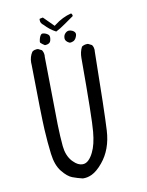

<svg xmlns="http://www.w3.org/2000/svg" viewBox="-85 -831 670 878"><g transform="rotate(-10 250.0 -392.0)"><path d="M86.9 -575.7Q86.9 -569.8 87.4 -564V-563.5Q90.3 -325.7 93.8 -264.2Q97.2 -202.6 103.8 -149.2Q110.4 -95.7 134.5 -65.7Q158.7 -35.6 180.9 -27.3Q203.1 -19 227.5 -13.2Q230.5 -13.2 232.9 -13.2Q250 -13.2 268.6 -21.5Q294.4 -33.2 321.3 -65.9Q368.7 -123 373.5 -209.7Q378.4 -296.4 382.3 -575.2V-575.7Q382.8 -578.6 382.8 -583Q382.8 -587.4 381.1 -593.8Q379.4 -600.1 375 -606.4L358.4 -614.7Q356.4 -615.2 354.5 -615.2Q339.8 -615.2 328.6 -607.4Q316.9 -585 316.9 -556.2Q316.9 -552.2 316.9 -547.9Q316.9 -275.9 311 -215.3Q305.7 -156.2 288.6 -122.1Q278.8 -101.6 266.6 -89.8Q253.9 -77.1 238.3 -77.1Q216.8 -77.1 196.3 -98.1L190.9 -103.5Q167 -130.9 162.8 -175Q158.7 -219.2 157.2 -275.6Q155.8 -332 152.8 -590.8V-591.3Q153.3 -594.2 153.3 -596.7Q153.3 -611.3 145.5 -623L128.9 -631.3Q127 -631.8 122.8 -631.8Q118.7 -631.8 112.5 -630.1Q106.4 -628.4 101.1 -624Q86.9 -602.5 86.9 -575.7ZM274.4 -635.7Q275.9 -634.8 278.1 -634.8Q280.3 -634.8 283.7 -635.3Q287.1 -635.7 291 -637.5Q294.9 -639.2 295.9 -639.6Q305.7 -646 310.5 -662.1Q311.5 -666 311.5 -668.5Q311.5 -679.2 298.3 -686Q290 -689.9 282.7 -689.9Q273.4 -689.9 265.1 -681.6Q256.3 -672.9 256.3 -658.7Q256.3 -645 274.4 -635.7ZM165.5 -643.6Q173.8 -643.6 181.6 -647.9Q190.4 -652.8 191.9 -668Q192.4 -670.4 192.4 -672.9Q192.4 -683.6 186.5 -688Q177.7 -695.3 166 -697.3Q164.1 -697.8 162.1 -697.8Q157.2 -697.8 154.3 -694.8Q147.5 -687.5 144 -671.9Q142.6 -666 142.6 -664.1Q142.6 -662.1 142.8 -660.2Q143.1 -658.2 145 -656.7Q150.9 -650.9 162.6 -643.6Q164.1 -643.6 165.5 -643.6ZM159.2 -764.6Q159.2 -762.2 159.2 -758.8Q159.2 -745.6 172.9 -735.8Q196.3 -710.4 224.6 -695.8Q246.1 -706.5 267.3 -721.9Q288.6 -737.3 311 -752.4Q311 -753.9 311 -754.6Q311 -755.4 311 -756.6Q311 -757.8 310.1 -759.3Q309.1 -762.7 305.7 -765.6Q265.1 -755.9 227.1 -726.6L222.2 -722.7L175.3 -769.5L160.6 -766.6Z"/></g></svg>

Font: Bakudai
Style: ExtraLight
Weight: 200
Version: Version 1.48